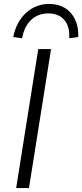

<svg xmlns="http://www.w3.org/2000/svg" viewBox="-20 -954 417 974"><path d="M62 0 174 -705H239L127 0ZM92 -760 47 -766Q63 -844 112.5 -889Q162 -934 230 -934Q276 -934 309.5 -913.5Q343 -893 361 -855Q379 -817 377 -766L331 -760Q335 -819 306.5 -852.5Q278 -886 225 -886Q173 -886 138 -853Q103 -820 92 -760Z"/></svg>

Font: Nunito Sans 10pt Light
Style: Italic
Weight: 300
Italic angle: -9°
Designer: Vernon Adams
Foundry: Vernon Adams
Version: Version 3.101;gftools[0.9.27]